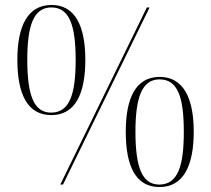

<svg xmlns="http://www.w3.org/2000/svg" viewBox="-20 -744 851 774"><path d="M187 -280C284 -280 324 -367 324 -503C324 -642 281 -724 188 -724C92 -724 50 -640 50 -503C50 -362 92 -280 187 -280ZM223 0H234L583 -714H572ZM186 -290C117 -290 90 -359 90 -503C90 -638 114 -714 187 -714C257 -714 285 -648 285 -503C285 -365 261 -290 186 -290ZM623 10C720 10 761 -77 761 -213C761 -352 717 -434 624 -434C528 -434 487 -350 487 -213C487 -72 528 10 623 10ZM622 0C553 0 526 -69 526 -213C526 -348 551 -424 623 -424C694 -424 721 -358 721 -213C721 -75 697 0 622 0Z"/></svg>

Font: Noto Serif Display SemiCondensed ExtraLight
Style: Regular
Weight: 200
Width: 4
Designer: Monotype Design Team
Foundry: Monotype Imaging Inc.
Version: Version 2.009